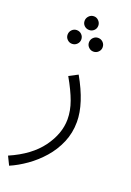

<svg xmlns="http://www.w3.org/2000/svg" viewBox="-181 -700 673 988"><g transform="rotate(20 155.0 -206.0)"><path d="M6 230 -17 183Q96 134 151.5 58Q207 -18 207 -97Q207 -144 189 -193.5Q171 -243 134 -308L182 -333Q257 -201 257 -101Q257 -40 234.5 12.5Q212 65 175 107Q138 149 94 180Q50 211 6 230ZM154 -567Q138 -567 127 -577.5Q116 -588 116 -604Q116 -619 127 -630.5Q138 -642 154 -642Q169 -642 180 -630.5Q191 -619 191 -604Q191 -588 180 -577.5Q169 -567 154 -567ZM95 -470Q80 -470 69 -481Q58 -492 58 -507Q58 -523 69 -534Q80 -545 95 -545Q111 -545 122 -534Q133 -523 133 -507Q133 -492 122 -481Q111 -470 95 -470ZM212 -470Q197 -470 186 -481Q175 -492 175 -507Q175 -523 186 -534Q197 -545 212 -545Q228 -545 239 -534Q250 -523 250 -507Q250 -492 239 -481Q228 -470 212 -470Z"/></g></svg>

Font: Noto Sans Arabic SemCond Light
Style: Regular
Weight: 300
Width: 4
Designer: Monotype Design Team, Nadine Chahine, Nizar Qandah and Khaled Hosny
Foundry: Monotype Imaging Inc.
Version: Version 2.012; ttfautohint (v1.8.4.7-5d5b)